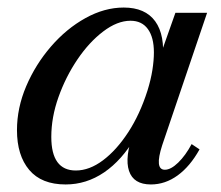

<svg xmlns="http://www.w3.org/2000/svg" viewBox="-20 -475 587 509"><path d="M154 14Q90 14 57.5 -24.5Q25 -63 25 -130Q25 -189 49.5 -246.5Q74 -304 115 -351.5Q156 -399 206.5 -427Q257 -455 308 -455Q365 -455 391.5 -418.5Q418 -382 411 -313L399 -311L445 -441H529L410 -90Q389 -25 417 -25Q433 -25 452.5 -44Q472 -63 488 -93L509 -79Q484 -34 451 -10Q418 14 380 14Q334 14 322 -22Q310 -58 334 -124L339 -111Q303 -50 256 -18Q209 14 154 14ZM181 -23Q217 -23 253 -50Q289 -77 320 -124.5Q351 -172 371 -235Q380 -264 384 -289.5Q388 -315 388 -336Q388 -376 372 -398Q356 -420 326 -420Q291 -420 253.5 -391.5Q216 -363 185 -317Q154 -271 135 -217.5Q116 -164 116 -112Q116 -23 181 -23Z"/></svg>

Font: Baskervville Medium
Style: Italic
Weight: 500
Italic angle: -18°
Version: Version 1.100